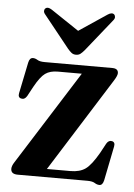

<svg xmlns="http://www.w3.org/2000/svg" viewBox="-50 -685 514 736"><g transform="rotate(5 207.5 -317.5)"><path d="M381.5 -392.5 154.5 -31.5H245.5Q281 -31.5 303 -47.2Q325 -63 352.5 -111L372.5 -148Q381 -162.5 394 -159.5Q407 -156.5 403.5 -139.5L377 -7.5Q372.5 12 360.5 12Q351 12 341.8 6Q332.5 0 313 0H45Q18.5 0 18.5 -20.5Q18.5 -31.5 28 -46L256 -407H163.5Q134 -407 115.5 -393.8Q97 -380.5 75 -340.5L55 -303.5Q46 -288.5 32.5 -292Q19.5 -295 23 -312L47.5 -431.5Q51.5 -450.5 64.5 -450.5Q73 -450.5 82.2 -444.8Q91.5 -439 110.5 -439H370.5Q393.5 -439 393.5 -421Q393.5 -411.5 381.5 -392.5ZM259.5 -498Q251.5 -488.5 244.5 -483Q237.5 -477.5 227.5 -477.5Q217 -477.5 210 -483Q203 -488.5 195 -498L96.5 -621Q90.5 -628 90.8 -634.2Q91 -640.5 95 -644Q104 -652 120 -641.5L227.5 -569.5L335 -641.5Q351 -652 360 -644Q363.5 -640.5 363.8 -634.2Q364 -628 358 -621Z"/></g></svg>

Font: Fraunces 144pt S050 SemiBold
Style: Regular
Weight: 600
Version: Version 1.000; ttfautohint (v1.8.3)